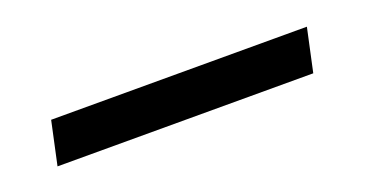

<svg xmlns="http://www.w3.org/2000/svg" viewBox="-22 -59 593 309"><g transform="rotate(-20 275.0 95.0)"><path d="M44 132 60 58H498L482 132Z"/></g></svg>

Font: EauTestInfant Semibold
Style: Italic
Weight: 600
Italic angle: -12°
Designer: Christian Thalmann (Catharsis Fonts)
Version: Version 0.001;PS 000.001;hotconv 1.0.88;makeotf.lib2.5.64775